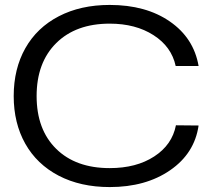

<svg xmlns="http://www.w3.org/2000/svg" viewBox="-20 -757 866 786"><path d="M429.2 8.8Q309.6 8.8 220.2 -37.8Q130.9 -84.5 83.5 -168.7Q36.1 -252.9 36.1 -363.8Q36.1 -475.1 83.7 -559.6Q131.3 -644 220.7 -690.4Q310.1 -736.8 429.2 -736.8Q577.6 -736.8 675.5 -668.9Q773.4 -601.1 793 -486.8H699.2Q682.1 -565.9 608.6 -613Q535.2 -660.2 429.2 -660.2Q290.5 -660.2 210.2 -580.6Q129.9 -501 129.9 -363.8Q129.9 -226.6 210 -147.7Q290 -68.8 429.2 -68.8Q538.1 -68.8 611.3 -116.5Q684.6 -164.1 700.2 -244.1L793 -243.2Q776.4 -128.9 676.5 -60.1Q576.7 8.8 429.2 8.8Z"/></svg>

Font: Lumene Sans Expanded
Style: Regular
Weight: 400
Width: 7
Designer: Deni Anggara
Version: Version 1.003;Glyphs 3.1.2 (3151)